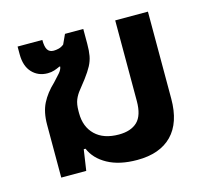

<svg xmlns="http://www.w3.org/2000/svg" viewBox="-82 -613 788 720"><g transform="rotate(-15 312.0 -253.5)"><path d="M367 10Q298 10 252.5 -15Q207 -40 190 -81H183L171 0H74V-205Q74 -254 91 -287.5Q108 -321 140 -351Q156 -368 166 -379.5Q176 -391 178 -403L175 -404Q165 -399 153 -395Q141 -391 127 -391Q90 -391 66.5 -416Q43 -441 43 -487V-517H139Q139 -490 146.5 -478.5Q154 -467 170 -467Q179 -467 189.5 -469.5Q200 -472 210 -480L227 -517H298V-459Q298 -432 294.5 -413Q291 -394 281.5 -376Q272 -358 254 -334Q239 -314 227 -299.5Q215 -285 208 -268Q201 -251 201 -224V-216Q201 -163 233.5 -131.5Q266 -100 325 -100Q372 -100 397 -124Q422 -148 422 -204V-517H549V-179Q549 -86 502 -38Q455 10 367 10Z"/></g></svg>

Font: Noto Sans Thai UI SemBd
Style: Regular
Weight: 600
Designer: Monotype Design Team
Foundry: Monotype Imaging Inc.
Version: Version 2.000;GOOG;noto-source:20170915:90ef993387c0